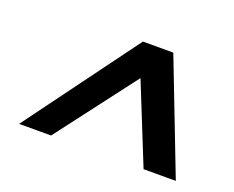

<svg xmlns="http://www.w3.org/2000/svg" viewBox="-78 -827 825 677"><g transform="rotate(20 335.0 -489.0)"><path d="M44 -278 355 -700H469L632 -278H511L391 -576L164 -278Z"/></g></svg>

Font: DM Sans 10pt SemiBold
Style: Italic
Weight: 600
Italic angle: -10°
Version: Version 4.004;gftools[0.9.30]